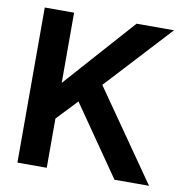

<svg xmlns="http://www.w3.org/2000/svg" viewBox="-75 -721 761 793"><g transform="rotate(10 305.5 -325.0)"><path d="M49.5 -650.5H172.5V-356L434.5 -650.5H591.5L339 -377L601.5 0H456.5L254 -292.5L172.5 -206.5V0H49.5Z"/></g></svg>

Font: Overused Grotesk SemiBold
Style: Regular
Weight: 610
Version: Version 0.004